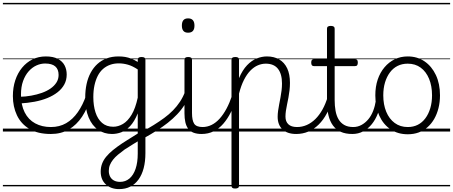

<svg xmlns="http://www.w3.org/2000/svg" viewBox="-20 -909 3131 1327"><path d="M331 17Q241 17 183 -18Q125 -53 97 -112.5Q69 -172 69 -245Q69 -304 85.5 -354Q102 -404 132.5 -441Q163 -478 204.5 -498.5Q246 -519 297 -519Q348 -519 380 -502Q412 -485 426.5 -457Q441 -429 441 -394Q441 -356 424.5 -325.5Q408 -295 378 -271.5Q348 -248 307.5 -231.5Q267 -215 219 -206Q171 -197 118 -194V-240Q157 -241 196 -248Q235 -255 269 -267Q303 -279 329 -297Q355 -315 370 -338.5Q385 -362 385 -391Q385 -430 362 -450Q339 -470 292 -470Q261 -470 231.5 -456.5Q202 -443 178 -416Q154 -389 139.5 -349Q125 -309 125 -255Q125 -183 150.5 -132.5Q176 -82 223 -56.5Q270 -31 331 -31Q342 -31 348 -23.5Q354 -16 354 -7Q354 2 348.5 9.5Q343 17 331 17ZM0 369H488V379H0ZM0 -20H488V0H0ZM0 -505H488V-500H0ZM0 -889H488V-879H0Z M332 17Q321 17 315.5 9.5Q310 2 310 -7Q310 -16 315.5 -23.5Q321 -31 332 -31Q391 -31 437 -57.5Q483 -84 518 -134Q553 -184 576 -252Q579 -261 587.5 -262Q596 -263 603 -257.5Q610 -252 608 -241Q586 -161 547.5 -103Q509 -45 455.5 -14Q402 17 332 17ZM488 369V379ZM488 -20V0ZM488 -505V-500ZM488 -889V-879Z M803 398Q747 398 711.5 365.5Q676 333 676 277Q676 248 685.5 222.5Q695 197 714 174Q733 151 760.5 128.5Q788 106 824 82Q842 70 860 59Q878 48 896 36.5Q914 25 932 14V-125Q908 -67 878.5 -36.5Q849 -6 817.5 5.5Q786 17 754 17Q700 17 658 -12Q616 -41 592.5 -97.5Q569 -154 569 -234Q569 -285 578.5 -328.5Q588 -372 607 -407Q626 -442 653.5 -467Q681 -492 717.5 -505.5Q754 -519 799 -519Q824 -519 845 -515.5Q866 -512 887.5 -503.5Q909 -495 932 -481V-497Q932 -506 938.5 -510.5Q945 -515 959 -515Q972 -515 978.5 -510.5Q985 -506 985 -497V149Q985 207 973 253Q961 299 937.5 331.5Q914 364 880.5 381Q847 398 803 398ZM810 348Q847 348 874.5 325Q902 302 917 258Q932 214 932 153V68Q917 77 901.5 86.5Q886 96 871.5 105.5Q857 115 842 124Q816 143 795.5 160Q775 177 761 195Q747 213 739.5 231.5Q732 250 732 272Q732 294 741 311.5Q750 329 767.5 338.5Q785 348 810 348ZM763 -33Q797 -33 830 -52.5Q863 -72 889.5 -116Q916 -160 932 -234V-429Q896 -453 864 -462Q832 -471 801 -471Q768 -471 740.5 -461Q713 -451 691.5 -432Q670 -413 655.5 -384.5Q641 -356 633 -319.5Q625 -283 625 -238Q625 -179 640 -132.5Q655 -86 685.5 -59.5Q716 -33 763 -33ZM488 369H1123V379H488ZM488 -20H1123V0H488ZM488 -505H1123V-500H488ZM488 -889H1123V-879H488Z M976 45Q969 49 963 45Q957 41 954.5 32.5Q952 24 953.5 15.5Q955 7 962 3Q1004 -21 1042.5 -45Q1081 -69 1114.5 -93.5Q1148 -118 1175.5 -146Q1203 -174 1224 -206Q1245 -238 1259 -275Q1265 -289 1274.5 -289Q1284 -289 1289.5 -281.5Q1295 -274 1291 -262Q1278 -220 1256 -185Q1234 -150 1204.5 -119Q1175 -88 1139.5 -60Q1104 -32 1062.5 -6Q1021 20 976 45ZM1123 369V379ZM1123 -20V0ZM1123 -505V-500ZM1123 -889V-879Z M1374 17Q1341 17 1317.5 8Q1294 -1 1280.5 -19.5Q1267 -38 1261 -64.5Q1255 -91 1255 -126V-496Q1255 -506 1261.5 -510.5Q1268 -515 1280 -515Q1294 -515 1300.5 -510.5Q1307 -506 1307 -496V-128Q1307 -77 1322 -54Q1337 -31 1381 -31Q1390 -31 1394.5 -23.5Q1399 -16 1398.5 -7Q1398 2 1392 9.5Q1386 17 1374 17ZM1280 -683Q1258 -683 1247.5 -695.5Q1237 -708 1237 -732Q1237 -757 1247.5 -769.5Q1258 -782 1280 -782Q1302 -782 1313 -769.5Q1324 -757 1324 -732Q1324 -707 1313 -695Q1302 -683 1280 -683ZM1123 369H1448V379H1123ZM1123 -20H1448V0H1123ZM1123 -505H1448V-500H1123ZM1123 -889H1448V-879H1123Z M1373 17Q1362 17 1356.5 9.5Q1351 2 1351.5 -7Q1352 -16 1359 -23.5Q1366 -31 1379 -31Q1413 -31 1443 -46Q1473 -61 1498.5 -89.5Q1524 -118 1545.5 -158Q1567 -198 1584 -249Q1587 -259 1596 -259Q1605 -259 1611.5 -252Q1618 -245 1615 -235Q1599 -180 1576 -134Q1553 -88 1523.5 -54Q1494 -20 1456.5 -1.5Q1419 17 1373 17ZM1448 369V379ZM1448 -20V0ZM1448 -505V-500ZM1448 -889V-879Z M1605 394Q1592 394 1586 389.5Q1580 385 1580 375V-496Q1580 -506 1586.5 -510.5Q1593 -515 1606 -515Q1620 -515 1626 -510.5Q1632 -506 1632 -496V-369Q1656 -425 1687.5 -458Q1719 -491 1754.5 -505Q1790 -519 1825 -519Q1874 -519 1910 -498Q1946 -477 1965 -436.5Q1984 -396 1984 -336Q1984 -310 1981 -284.5Q1978 -259 1973.5 -234.5Q1969 -210 1964 -187Q1959 -164 1956 -143Q1953 -122 1953 -103Q1953 -69 1973 -50Q1993 -31 2033 -31Q2043 -31 2047.5 -23.5Q2052 -16 2051.5 -7Q2051 2 2045 9.5Q2039 17 2027 17Q1966 17 1932.5 -14.5Q1899 -46 1899 -102Q1899 -121 1902 -143Q1905 -165 1909.5 -188Q1914 -211 1918.5 -235Q1923 -259 1926 -283.5Q1929 -308 1929 -332Q1929 -398 1901 -433.5Q1873 -469 1817 -469Q1789 -469 1762 -457.5Q1735 -446 1710.5 -421Q1686 -396 1666 -356.5Q1646 -317 1632 -262V375Q1632 385 1625.5 389.5Q1619 394 1605 394ZM1448 369H2102V379H1448ZM1448 -20H2102V0H1448ZM1448 -505H2102V-500H1448ZM1448 -889H2102V-879H1448Z M2027 17Q2016 17 2010.5 9.5Q2005 2 2005.5 -7Q2006 -16 2013 -23.5Q2020 -31 2033 -31Q2068 -31 2100 -45Q2132 -59 2159.5 -86Q2187 -113 2209 -152.5Q2231 -192 2246 -243Q2249 -253 2258 -253Q2267 -253 2274 -246.5Q2281 -240 2278 -230Q2263 -171 2239 -125.5Q2215 -80 2182.5 -48Q2150 -16 2111 0.5Q2072 17 2027 17ZM2102 369V379ZM2102 -20V0ZM2102 -505V-500ZM2102 -889V-879Z M2415 17Q2368 17 2335 2Q2302 -13 2281 -42Q2260 -71 2250 -112.5Q2240 -154 2240 -206V-452H2150Q2140 -452 2135.5 -458Q2131 -464 2131 -476Q2131 -489 2135.5 -494.5Q2140 -500 2150 -500H2240V-711Q2240 -721 2246.5 -725.5Q2253 -730 2266 -730Q2279 -730 2286 -725.5Q2293 -721 2293 -711V-500H2433Q2444 -500 2448.5 -494.5Q2453 -489 2453 -476Q2453 -464 2448.5 -458Q2444 -452 2433 -452H2293V-217Q2293 -178 2299 -144Q2305 -110 2319.5 -85Q2334 -60 2359 -45.5Q2384 -31 2422 -31Q2432 -31 2437 -23.5Q2442 -16 2441.5 -7Q2441 2 2434.5 9.5Q2428 17 2415 17ZM2102 369H2490V379H2102ZM2102 -20H2490V0H2102ZM2102 -505H2490V-500H2102ZM2102 -889H2490V-879H2102Z M2415 17Q2404 17 2398.5 9.5Q2393 2 2393.5 -7Q2394 -16 2401 -23.5Q2408 -31 2421 -31Q2452 -31 2478.5 -45.5Q2505 -60 2525.5 -84.5Q2546 -109 2559 -142.5Q2572 -176 2578 -215Q2579 -226 2588 -229Q2597 -232 2605 -228Q2613 -224 2612 -213Q2607 -165 2591 -123.5Q2575 -82 2549.5 -50.5Q2524 -19 2490 -1Q2456 17 2415 17ZM2490 369V379ZM2490 -20V0ZM2490 -505V-500ZM2490 -889V-879Z M2798 19Q2730 19 2679.5 -15Q2629 -49 2601.5 -109.5Q2574 -170 2574 -250Q2574 -310 2590.5 -359Q2607 -408 2637.5 -444Q2668 -480 2708.5 -499.5Q2749 -519 2798 -519Q2864 -519 2914 -485Q2964 -451 2992.5 -390.5Q3021 -330 3021 -250Q3021 -203 3010.5 -161.5Q3000 -120 2981 -87Q2962 -54 2935 -30Q2908 -6 2873.5 6.5Q2839 19 2798 19ZM2798 -31Q2837 -31 2867.5 -46.5Q2898 -62 2920 -91.5Q2942 -121 2954 -161.5Q2966 -202 2966 -250Q2966 -315 2945.5 -364.5Q2925 -414 2887.5 -441.5Q2850 -469 2798 -469Q2759 -469 2728 -453.5Q2697 -438 2675 -408.5Q2653 -379 2641 -339Q2629 -299 2629 -250Q2629 -186 2649.5 -136.5Q2670 -87 2708 -59Q2746 -31 2798 -31ZM2490 369H3091V379H2490ZM2490 -20H3091V0H2490ZM2490 -505H3091V-500H2490ZM2490 -889H3091V-879H2490Z"/></svg>

Font: Playwrite HR Lijeva Guides
Style: Regular
Weight: 400
Designer: Veronika Burian, José Scaglione
Foundry: TypeTogether
Version: Version 1.003